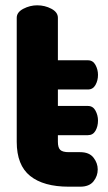

<svg xmlns="http://www.w3.org/2000/svg" viewBox="-20 -703 406 723"><path d="M239 0Q144 0 93.5 -40.5Q43 -81 43 -169V-636Q43 -657 68 -670Q93 -683 120 -683Q149 -683 173.5 -670Q198 -657 198 -636V-476H311Q330 -476 339.5 -458.5Q349 -441 349 -421Q349 -400 339.5 -383Q330 -366 311 -366H198V-304H311Q330 -304 339.5 -286.5Q349 -269 349 -249Q349 -227 339.5 -210.5Q330 -194 311 -194H198V-169Q198 -147 207 -138.5Q216 -130 239 -130H282Q316 -130 332 -109.5Q348 -89 348 -65Q348 -40 332 -20Q316 0 282 0Z"/></svg>

Font: Dosis ExtraLight ExtraBold
Style: Regular
Weight: 800
Version: Version 3.001; ttfautohint (v1.8.2)